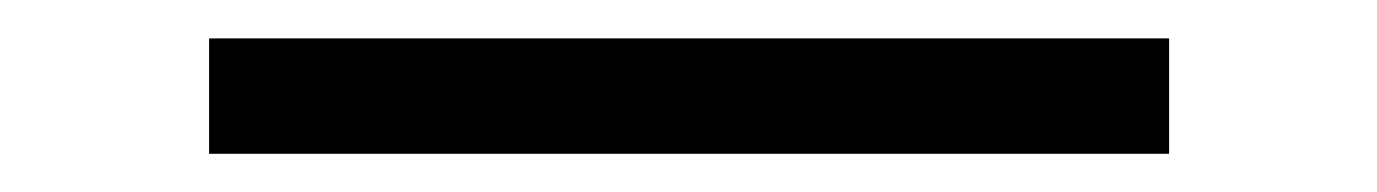

<svg xmlns="http://www.w3.org/2000/svg" viewBox="-20 -20 717 100"><path d="M88.9 0H588.9V60.1H88.9Z"/></svg>

Font: Oakes Grotesk
Style: Italic
Weight: 400
Designer: Samuel Oakes
Foundry: Samuel Oakes
Version: Version 1.0 | wf-rip DC20170320